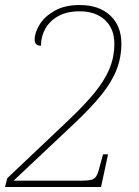

<svg xmlns="http://www.w3.org/2000/svg" viewBox="-21 -744 552 764"><path d="M-1 0 8 -35 254 -268Q315 -326 354.5 -374Q394 -422 414 -469Q434 -516 434 -570Q434 -630 396.5 -664.5Q359 -699 296 -699Q245 -699 211 -680Q177 -661 159.5 -630Q142 -599 142 -562Q117 -562 117 -586Q117 -615 137 -647Q157 -679 197 -701.5Q237 -724 296 -724Q373 -724 417.5 -682.5Q462 -641 462 -570Q462 -516 443 -467Q424 -418 382.5 -366.5Q341 -315 272 -250L33 -25H300Q328 -25 342 -28.5Q356 -32 363 -44.5Q370 -57 376 -82L389 -130H409L381 0Z"/></svg>

Font: Noto Serif Thin
Style: Italic
Weight: 100
Italic angle: -12°
Designer: Monotype Design Team
Foundry: Monotype Imaging Inc.
Version: Version 2.014; ttfautohint (v1.8.4.7-5d5b)